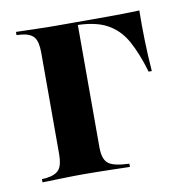

<svg xmlns="http://www.w3.org/2000/svg" viewBox="-56 -470 499 523"><g transform="rotate(-10 193.0 -208.0)"><path d="M79 -208.1V-348.4Q79 -379 69 -391.5Q58.9 -404 33.1 -406.5L21 -407.3V-416.1Q56.5 -415.3 82.3 -414.5Q108.1 -413.7 134.7 -413.7L190.3 -412.9V-208.1ZM134.7 -405.6V-413.7H181.5H275Q296 -413.7 318.5 -414.1Q341.1 -414.5 362.1 -415.3Q361.3 -375 362.5 -332.7Q363.7 -290.3 366.9 -246.8H358.1Q342.7 -299.2 323 -334.7Q303.2 -370.2 269.8 -387.9Q236.3 -405.6 181.5 -405.6ZM134.7 -2.4Q108.1 -2.4 82.3 -1.6Q56.5 -0.8 21 0V-8.9L33.1 -9.7Q58.9 -12.9 69 -25.4Q79 -37.9 79 -67.7V-208.1H190.3V-67.7Q190.3 -47.6 195.2 -35.9Q200 -24.2 210.9 -18.5Q221.8 -12.9 241.9 -10.5L262.9 -8.9V0Q237.1 -0.8 215.3 -1.2Q193.5 -1.6 174.6 -2Q155.6 -2.4 134.7 -2.4Z"/></g></svg>

Font: Playfair 144pt SemiCondensed
Style: Bold
Weight: 700
Width: 4
Designer: Claus Eggers Sørensen
Foundry: Claus Eggers Sørensen
Version: Version 2.203